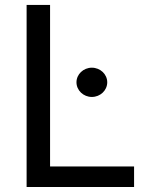

<svg xmlns="http://www.w3.org/2000/svg" viewBox="-20 -747 604 767"><path d="M86.3 0H515.6V-82H180V-727.3H86.3ZM285.5 -418.3C285.5 -386 313.2 -359.7 346.9 -359.7C380.7 -359.7 408.4 -386 408.4 -418.3C408.4 -450.3 380.7 -476.6 346.9 -476.6C313.2 -476.6 285.5 -450.3 285.5 -418.3Z"/></svg>

Font: Margiela Sans Text
Style: Regular
Weight: 400
Designer: Stefan Endress, Andreas Faust
Version: Version 1.100;FEAKit 1.0